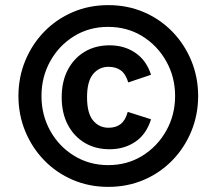

<svg xmlns="http://www.w3.org/2000/svg" viewBox="-20 -720 842 750"><path d="M403 10Q328 10 264 -17.5Q200 -45 152.5 -94Q105 -143 78.5 -207.5Q52 -272 52 -345Q52 -418 78.5 -482.5Q105 -547 152.5 -596Q200 -645 264 -672.5Q328 -700 403 -700Q478 -700 542 -672.5Q606 -645 653.5 -596Q701 -547 727.5 -482.5Q754 -418 754 -345Q754 -272 727.5 -207.5Q701 -143 653.5 -94Q606 -45 542 -17.5Q478 10 403 10ZM403 -75Q477 -75 536 -111.5Q595 -148 629.5 -209.5Q664 -271 664 -345Q664 -419 629.5 -480.5Q595 -542 536 -578.5Q477 -615 402 -615Q328 -615 269 -578.5Q210 -542 176 -480.5Q142 -419 142 -345Q142 -271 176 -209.5Q210 -148 269.5 -111.5Q329 -75 403 -75ZM408 -137Q353 -137 311 -162Q269 -187 245 -232.5Q221 -278 221 -340Q221 -402 245 -447.5Q269 -493 311 -518Q353 -543 408 -543Q466 -543 509 -513.5Q552 -484 570 -428L481 -398Q471 -431 452 -445Q433 -459 404 -459Q367 -459 343.5 -430.5Q320 -402 320 -340Q320 -278 343.5 -249.5Q367 -221 404 -221Q433 -221 451.5 -235.5Q470 -250 479 -283L570 -254Q552 -196 509 -166.5Q466 -137 408 -137Z"/></svg>

Font: Radio Canada Big SemiBold
Style: Italic
Weight: 600
Italic angle: -12°
Designer: Étienne Aubert Bonn
Foundry: Coppers and Brasses
Version: Version 1.001